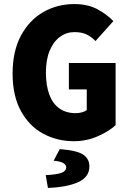

<svg xmlns="http://www.w3.org/2000/svg" viewBox="-20 -683 640 945"><path d="M344 12Q261 12 192.5 -25Q124 -62 83 -136.5Q42 -211 42 -321Q42 -431 83 -507.5Q124 -584 193 -623.5Q262 -663 346 -663Q412 -663 459.5 -637.5Q507 -612 538 -579L450 -481Q430 -502 406 -513.5Q382 -525 346 -525Q307 -525 275 -501.5Q243 -478 224.5 -433.5Q206 -389 206 -327Q206 -263 222.5 -218Q239 -173 272 -149.5Q305 -126 353 -126Q368 -126 383 -130Q398 -134 407 -141V-243H319V-373H549V-67Q517 -37 461.5 -12.5Q406 12 344 12ZM216 242 205 179Q262 176 284 167Q306 158 306 141Q306 128 291.5 119.5Q277 111 244 108L274 51Q357 57 388.5 77.5Q420 98 420 136Q420 188 366 213Q312 238 216 242Z"/></svg>

Font: Source Code Pro ExtraLight ExtraBold
Style: Regular
Weight: 800
Monospace: yes
Version: Version 1.018;hotconv 1.0.116;makeotfexe 2.5.65601